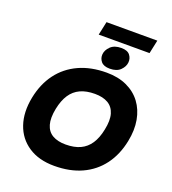

<svg xmlns="http://www.w3.org/2000/svg" viewBox="-179 -1165 1170 1307"><g transform="rotate(20 406.0 -511.5)"><path d="M365.1 9.5Q252.6 9.5 177.4 -40.5Q102.1 -90.4 72.6 -177.4Q43.1 -264.4 65.1 -375.5Q86.1 -480.3 141.8 -554.9Q197.5 -629.4 284.5 -669.5Q371.5 -709.5 485.5 -709.5Q569 -709.5 632 -680.5Q694.9 -651.5 733.9 -599.3Q772.9 -547.1 785.7 -476.3Q798.4 -405.6 781.4 -322.1Q760.4 -217.7 705 -143.4Q649.5 -69.1 563.8 -29.8Q478.1 9.5 365.1 9.5ZM387.9 -153.8Q450.1 -153.8 493.5 -173.9Q537 -194.1 564.6 -235.7Q592.1 -277.4 604.7 -340.5Q619.7 -411.2 606.2 -456.9Q592.6 -502.5 555.2 -524.4Q517.8 -546.2 459.7 -546.2Q397.9 -546.2 354.3 -526.1Q310.6 -505.9 283.2 -464.5Q255.9 -423.1 242.9 -359.5Q228.8 -288.8 241.9 -243.1Q255 -197.5 292.6 -175.6Q330.2 -153.8 387.9 -153.8ZM493.5 -741.6Q449.7 -741.6 430.7 -764.6Q411.8 -787.6 414.3 -817Q416.9 -848 444 -874.7Q471.2 -901.3 521.5 -901.3Q565.9 -901.3 584.1 -878.1Q602.3 -854.9 599.7 -825.4Q597.2 -794.5 570.7 -768Q544.3 -741.6 493.5 -741.6ZM344.7 -934 365.7 -1031.8H733.8L712.9 -934Z"/></g></svg>

Font: REM Medium
Style: Italic
Weight: 500
Italic angle: -11°
Designer: Octavio Pardo
Foundry: Ashler Design
Version: Version 1.005;gftools[0.9.28]